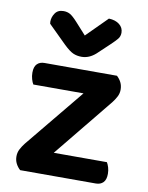

<svg xmlns="http://www.w3.org/2000/svg" viewBox="-81 -770 638 829"><g transform="rotate(10 237.5 -355.5)"><path d="M65 0Q53 -11 46 -25Q39 -39 39 -56Q39 -73 46.5 -87.5Q54 -102 65 -116L277 -374H57Q52 -382 48 -395.5Q44 -409 44 -424Q44 -450 56 -462Q68 -474 88 -474H406Q418 -463 425 -449Q432 -435 432 -417Q432 -401 424.5 -386.5Q417 -372 406 -358L195 -99H428Q433 -91 437 -78Q441 -65 441 -50Q441 -24 429 -12Q417 0 397 0ZM239 -621 329 -711Q358 -710 375.5 -696Q393 -682 393 -660Q393 -644 383.5 -632.5Q374 -621 356 -604L303 -554Q274 -528 241 -528Q220 -528 203.5 -535.5Q187 -543 162 -567L83 -645Q82 -649 82 -654Q82 -674 94 -691.5Q106 -709 131 -709Q147 -709 159.5 -702Q172 -695 192 -673Z"/></g></svg>

Font: Baloo Thambi 2 SemiBold
Style: Regular
Weight: 600
Designer: Aadarsh Rajan and Ek Type
Foundry: Ek Type
Version: Version 1.640;hotconv 1.0.111;makeotfexe 2.5.65597; ttfautoh